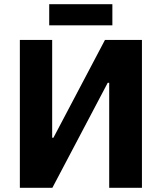

<svg xmlns="http://www.w3.org/2000/svg" viewBox="-20 -889 765 909"><path d="M213 -769H512V-869H213ZM74 0H228L490 -497H497V0H652V-700H477L233 -237H227V-700H74Z"/></svg>

Font: Fixel Text Bold
Style: Bold
Weight: 700
Width: 4
Designer: AlfaBravo + MacPaw
Foundry: Kyrylo Tkachov, Marchela Mozhyna, Serhii Makarenko, Maria Weinstein, Zakhar Kryvoshyya
Version: Version 1.211